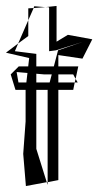

<svg xmlns="http://www.w3.org/2000/svg" viewBox="-23 -622 330 645"><path d="M13 -372 29 -320H223L228 -345H39L33 -379V-380L126 -372H223L231 -357L240 -399H40ZM238 -345H228L231 -357ZM140 -598 142 -596V-450L165 -453L254 -481L172 -453L137 -319V-10L173 -17V-437L254 -425L287 -490L205 -505L167 -482V-602L129 -598ZM99 -441 27 -450 38 -476 -3 -445 75 -427 63 -323V-214L55 -105L64 3L134 -10L99 -122ZM38 -476 72 -554V-501ZM72 -594V-554L90 -595ZM92 -601 129 -598 90 -595ZM134 -10H137V-1Z"/></svg>

Font: Quebrada
Style: Regular
Weight: 400
Designer: deFharo
Foundry: deFharo
Version: Version 1.034 2012